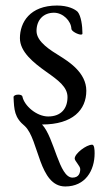

<svg xmlns="http://www.w3.org/2000/svg" viewBox="-20 -434 362 694"><path d="M216 240C288 240 322 183 322 120C322 107 321 89 313 89C292 89 250 121 250 139C250 148 270 166 270 177C270 190 266 208 242 208C193 208 177 64 132 16C243 16 292 -37 292 -106C292 -172 227 -212 197 -231C165 -251 112 -282 112 -322C112 -362 137 -388 175 -388C208 -388 237 -358 238 -330C238 -321 262 -309 272 -309C276 -309 278 -310 278 -313C278 -341 273 -376 261 -391C251 -401 226 -414 186 -414C88 -414 52 -353 52 -296C52 -247 100 -208 148 -174C192 -143 224 -119 224 -83C224 -43 202 -13 154 -13C113 -13 68 -51 61 -85C60 -90 53 -92 46 -92C38 -92 29 -89 29 -83C31 -37 32 -9 70 22C121 70 120 240 216 240Z"/></svg>

Font: EB Garamond
Style: Regular
Weight: 400
Designer: Georg Duffner and Octavio Pardo
Foundry: Georg Duffner
Version: Version 1.000;PS 001.000;hotconv 1.0.88;makeotf.lib2.5.64775